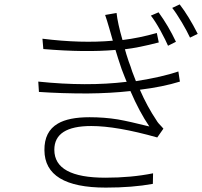

<svg xmlns="http://www.w3.org/2000/svg" viewBox="-20 -829 919 873"><path d="M461 24Q183 24 182 -146Q181 -231 243 -267Q292 -296 387 -296Q454 -296 516 -286Q567 -277 659 -254Q614 -320 573 -415Q484 -405 377 -404Q259 -404 157 -411L154 -458Q375 -435 556 -457Q553 -465 547 -479Q538 -503 533 -515Q515 -568 505 -602Q366 -590 177 -606L173 -653Q350 -631 493 -644L477 -700Q466 -738 458 -761L510 -770Q515 -723 537 -647Q612 -656 693 -679L702 -636Q609 -612 548 -605Q553 -586 565 -550Q571 -534 573.5 -527Q576 -520 581 -504Q592 -474 598 -460Q718 -479 791 -504L798 -458Q721 -434 616 -421Q649 -345 692 -281Q698 -270 716 -252Q721 -247 723 -244L695 -204Q511 -256 395 -256Q227 -256 227 -148Q227 -21 459 -21Q577 -21 676 -41L675 7Q582 24 461 24ZM744 -621Q735 -643 709 -691Q685 -734 666 -758L701 -773Q746 -711 780 -639ZM844 -658Q830 -688 807 -727Q780 -772 763 -793L797 -809Q838 -756 879 -675Z"/></svg>

Font: GenSekiGothic TW L
Style: Regular
Weight: 300
Version: Version 1.501;PS 1;hotconv 16.6.51;makeotf.lib2.5.65220